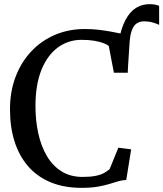

<svg xmlns="http://www.w3.org/2000/svg" viewBox="-20 -892 785 923"><path d="M593.5 -540.5 559.5 -573.5 550 -691.5Q562.5 -758 584 -797.5Q605.5 -837 634.5 -854.5Q663.5 -872 699 -872Q714.5 -872 725.2 -869.8Q736 -867.5 745 -864V-772.5Q732 -779 713 -784.2Q694 -789.5 672.5 -789.5Q653 -789.5 638 -780Q623 -770.5 614 -747Q605 -723.5 602.5 -681.5ZM371.5 11Q288 11 223.8 -15.5Q159.5 -42 116 -91.8Q72.5 -141.5 50.2 -211Q28 -280.5 28 -366.5Q28 -452 55 -523Q82 -594 130.8 -645.5Q179.5 -697 245 -724.8Q310.5 -752.5 387.5 -752.5Q423 -752.5 454.5 -748.8Q486 -745 513.2 -740Q540.5 -735 563.2 -730.2Q586 -725.5 603.5 -724L594 -542.5H527.5L503 -670.5Q495 -678 477.5 -684.8Q460 -691.5 433.5 -696Q407 -700.5 372 -700.5Q308.5 -700.5 258.2 -663.8Q208 -627 179.2 -556Q150.5 -485 150.5 -382Q150.5 -312.5 164 -251Q177.5 -189.5 205.2 -142.2Q233 -95 275.8 -68.2Q318.5 -41.5 377 -41.5Q414.5 -41.5 439.2 -46.5Q464 -51.5 479.8 -60.2Q495.5 -69 507 -79L549 -182L610.5 -174L587 -27Q566 -26 546.5 -20Q527 -14 504 -7Q481 0 449 5.5Q417 11 371.5 11Z"/></svg>

Font: Merriweather 28pt
Style: Regular
Weight: 400
Version: Version 2.100